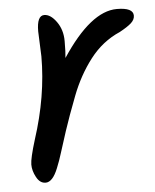

<svg xmlns="http://www.w3.org/2000/svg" viewBox="-43 -548 461 572"><g transform="rotate(-5 188.0 -262.0)"><path d="M91 -389 88 -464Q88 -511 110 -511Q129 -511 146.5 -486.5Q164 -462 164 -428.5Q164 -395 162 -378Q249 -510 327 -510Q376 -510 376 -486Q376 -474 365 -464Q354 -454 330 -441Q277 -418 240.5 -370.5Q204 -323 181 -263Q158 -203 144.5 -162Q131 -121 124 -98Q117 -75 108 -53Q92 -13 71 -13Q54 -13 43.5 -32.5Q33 -52 33 -70.5Q33 -89 50 -144Q91 -270 91 -389Z"/></g></svg>

Font: Kalam
Style: Regular
Weight: 400
Designer: Lipi Raval (Devanagari and Latin), Jonny Pinhorn (Latin)
Foundry: Indian Type Foundry
Version: Version 2.001;PS 1.0;hotconv 1.0.79;makeotf.lib2.5.61930; tt